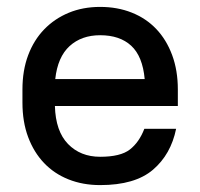

<svg xmlns="http://www.w3.org/2000/svg" viewBox="-20 -528 580 556"><path d="M270 8Q220 8 178.5 -8.5Q137 -25 107.5 -56Q78 -87 61.5 -131Q45 -175 45 -231V-269Q45 -324 61.5 -368Q78 -412 108 -443Q138 -474 179 -491Q220 -508 270 -508Q320 -508 361.5 -491.5Q403 -475 432.5 -444Q462 -413 478.5 -368.5Q495 -324 495 -269V-221H139Q141 -148 177 -111Q213 -74 270 -74Q329 -74 356 -95Q383 -116 398 -155H490Q475 -81 423 -36.5Q371 8 270 8ZM270 -426Q216 -426 181.5 -394.5Q147 -363 140 -299H399Q393 -365 360 -395.5Q327 -426 270 -426Z"/></svg>

Font: Retni Sans Medium
Style: Regular
Weight: 500
Designer: Vitaly Kuzmin
Foundry: ParaType Ltd.
Version: Version 1.00;March 2, 2019;FontCreator 11.5.0.2425 64-bit; t